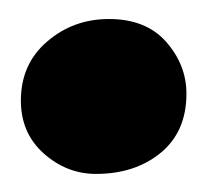

<svg xmlns="http://www.w3.org/2000/svg" viewBox="-20 -490 223 207"><path d="M83.5 -302.5Q52 -302.5 27.2 -324.5Q2.5 -346.5 2.5 -381.5Q2.5 -421 30.8 -445.2Q59 -469.5 97.5 -469.5Q137.5 -469.5 159.2 -444.8Q181 -420 181 -389Q181 -348 153.2 -325.2Q125.5 -302.5 83.5 -302.5Z"/></svg>

Font: Merriweather 28pt ExtraBold
Style: Regular
Weight: 800
Version: Version 2.100